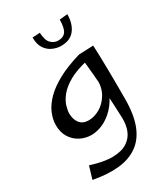

<svg xmlns="http://www.w3.org/2000/svg" viewBox="-236 -821 1049 1200"><g transform="rotate(-30 288.5 -221.5)"><path d="M72 260 99 170Q193 200 257 198.5Q321 197 359 172Q397 147 413 106Q429 65 427 14Q425 -30 423 -77Q421 -124 417 -179.5Q413 -235 407 -304Q401 -373 392 -461L496 -465Q498 -430 499 -383.5Q500 -337 501 -284Q502 -231 502 -176.5Q502 -122 502 -71Q501 40 472 112.5Q443 185 387.5 224Q332 263 253 271Q174 279 72 260ZM208 14Q165 14 127.5 -6Q90 -26 67.5 -62.5Q45 -99 45 -150Q45 -192 63.5 -235.5Q82 -279 122.5 -320Q163 -361 229.5 -397Q296 -433 392 -461L416 -403Q331 -384 279 -354Q227 -324 200 -290.5Q173 -257 163.5 -225.5Q154 -194 154 -172Q154 -129 175.5 -101.5Q197 -74 240 -74Q279 -74 319 -96.5Q359 -119 386 -163Q413 -207 412 -270L470 -319Q464 -230 438 -167Q412 -104 373.5 -64Q335 -24 292 -5Q249 14 208 14ZM323 -563Q294 -563 263.5 -576Q233 -589 213 -618.5Q193 -648 193 -698L247 -701Q250 -644 272.5 -622.5Q295 -601 323 -601Q362 -601 379 -626.5Q396 -652 396 -710L454 -716Q454 -648 421.5 -605.5Q389 -563 323 -563Z"/></g></svg>

Font: Marhey Light
Style: Regular
Weight: 300
Designer: Nur Syamsi & Bustanul Arifin
Foundry: Namelatype
Version: Version 1.000